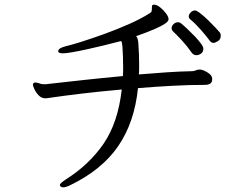

<svg xmlns="http://www.w3.org/2000/svg" viewBox="-20 -753 1040 828"><path d="M895 -410Q895 -387 863 -387Q796 -387 722.5 -383Q649 -379 575 -373Q560 -225 489.5 -122.5Q419 -20 282 46Q274 50 266 52.5Q258 55 252 55Q245 55 240 50Q238 46 238 45Q238 38 262 22Q364 -42 426.5 -133Q489 -224 505 -367Q414 -359 334 -349.5Q254 -340 200 -332Q193 -331 187 -330Q181 -329 176 -329Q159 -329 147 -341.5Q135 -354 128.5 -368Q122 -382 122 -387Q122 -396 130 -397H133Q140 -397 149.5 -393.5Q159 -390 165 -390H180Q184 -390 188 -391Q258 -399 341 -408Q424 -417 510 -425Q511 -436 511 -446.5Q511 -457 511 -468Q511 -507 508 -552Q507 -560 506 -567Q505 -574 502 -576Q468 -567 429 -557.5Q390 -548 353.5 -540Q317 -532 290 -527.5Q263 -523 252 -523Q231 -523 231 -532Q231 -546 265 -554Q287 -559 331.5 -573Q376 -587 430 -606.5Q484 -626 536 -649Q588 -672 624 -695Q632 -699 633.5 -704Q635 -709 635 -716V-721Q635 -731 639 -732Q641 -733 644 -733Q656 -733 671 -721Q686 -709 696.5 -694.5Q707 -680 707 -670Q707 -667 704 -662Q701 -657 688 -648.5Q675 -640 646.5 -627.5Q618 -615 567 -597Q576 -589 577 -560Q580 -517 580 -476Q580 -465 580 -454Q580 -443 579 -432Q639 -437 697 -441Q755 -445 808 -446Q814 -446 820 -448L828 -451Q834 -453 840 -453H844Q856 -452 875 -440.5Q894 -429 895 -415ZM932 -599Q932 -583 919.5 -575.5Q907 -568 901 -568Q891 -568 884 -578Q872 -595 847.5 -623Q823 -651 800 -670Q794 -675 794 -682Q794 -691 802.5 -699.5Q811 -708 821 -708Q828 -708 844 -695.5Q860 -683 877.5 -666Q895 -649 909 -634Q923 -619 927 -614Q932 -609 932 -599ZM857 -543Q857 -529 847 -522Q837 -515 827 -515Q816 -515 808 -524Q788 -553 766 -577Q744 -601 726 -618Q720 -624 720 -631Q720 -641 728.5 -649Q737 -657 747 -657Q756 -657 761 -652Q770 -645 786 -630Q802 -615 818.5 -598Q835 -581 846 -566Q857 -551 857 -543Z"/></svg>

Font: Klee One SemiBold
Style: Regular
Weight: 600
Designer: Fontworks Inc.
Foundry: Fontworks Inc.
Version: Version 1.00;January 12, 2022;FontCreator 13.0.0.2683 64-bit